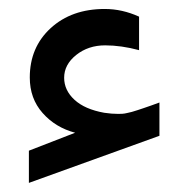

<svg xmlns="http://www.w3.org/2000/svg" viewBox="-20 -395 420 428"><path d="M243.7 -141.1Q248.5 -141.1 252.9 -141.4Q257.3 -141.6 263.4 -143.1Q269.5 -144.5 273.7 -145.5Q277.8 -146.5 286.4 -149.4Q294.9 -152.3 299.6 -153.8Q304.2 -155.3 316.7 -159.7Q329.1 -164.1 335.4 -166.5V-92.3L44.4 12.7V-59.1L147.5 -99.1Q103.5 -110.8 75 -143.1Q46.4 -175.3 46.4 -222.2Q46.4 -289.6 93 -332.3Q139.6 -375 213.4 -375Q252.4 -375 290 -357.9V-283.2Q250 -293.9 214.4 -293.9Q176.8 -293.9 149.9 -272.5Q123 -251 123 -221.7Q123 -193.8 146 -172.6Q168.9 -151.4 212.4 -143.6Q229 -141.1 243.7 -141.1Z"/></svg>

Font: Samim FD
Style: FD
Weight: 400
Foundry: DejaVu fonts team - Redesigned by Saber Rastikerdar
Version: Version 4.00 December 17, 2020